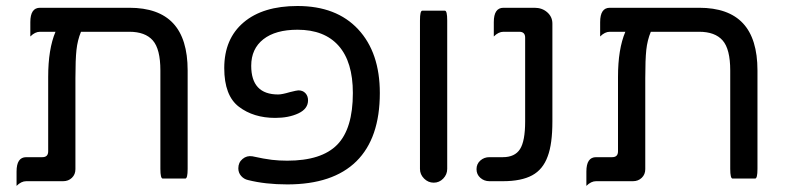

<svg xmlns="http://www.w3.org/2000/svg" viewBox="-20 -603 2621 640"><path d="M605.5 -368.2V-40Q605.5 -7.8 597.7 -7.8H522.5Q514.6 -7.8 514.6 -40V-368.2Q514.6 -439.5 489.3 -468.3Q463.9 -497.1 411.1 -497.1H250Q238.3 -468.8 234.9 -436.5Q231.4 -404.3 231.4 -342.8V-39.1Q231.4 -21.5 219.7 -10.3Q208 1 190.4 1H67.4Q50.8 1 35.2 16.6Q35.2 1 35.2 -31.2Q35.2 -79.1 67.4 -79.1H121.1Q140.6 -79.1 140.6 -98.6V-346.7Q140.6 -439.5 165 -497.1H113.3Q96.7 -497.1 81.1 -481.4Q81.1 -497.1 81.1 -529.3Q81.1 -577.1 113.3 -577.1H411.1Q508.8 -577.1 557.1 -525.4Q605.5 -473.6 605.5 -368.2Z M806.6 -2.9Q793 -5.9 783.7 -16.6Q774.4 -27.3 774.4 -42Q774.4 -61.5 788.6 -73.2Q802.7 -85 821.3 -82Q861.3 -73.2 885.7 -70.3Q910.2 -67.4 937.5 -67.4Q1051.8 -67.4 1104 -120.6Q1156.2 -173.8 1156.2 -293Q1156.2 -396.5 1108.9 -450.2Q1061.5 -503.9 971.7 -503.9Q898.4 -503.9 857.9 -472.2Q817.4 -440.4 817.4 -383.8Q817.4 -288.1 907.2 -288.1Q919.9 -288.1 946.3 -295.9Q969.7 -301.8 974.6 -301.8Q989.3 -301.8 998 -292.5Q1006.8 -283.2 1006.8 -268.6Q1006.8 -240.2 974.6 -225.1Q942.4 -210 897.5 -210Q825.2 -210 776.4 -247.1Q727.5 -284.2 727.5 -376Q727.5 -473.6 792 -528.3Q856.4 -583 971.7 -583Q1101.6 -583 1173.8 -505.4Q1246.1 -427.7 1246.1 -293Q1246.1 -142.6 1168 -65.4Q1089.8 11.7 937.5 11.7Q864.3 11.7 806.6 -2.9Z M1379.9 -40V-535.2Q1379.9 -567.4 1387.7 -567.4H1462.9Q1470.7 -567.4 1470.7 -535.2V-40Q1470.7 -21.5 1457.5 -7.8Q1444.3 5.9 1425.8 5.9Q1407.2 5.9 1393.6 -7.8Q1379.9 -21.5 1379.9 -40Z M1568.4 -39.1Q1568.4 -56.6 1581.1 -67.9Q1593.8 -79.1 1611.3 -79.1H1656.2Q1696.3 -79.1 1713.4 -106Q1730.5 -132.8 1730.5 -198.2V-477.5Q1730.5 -497.1 1710.9 -497.1H1658.2Q1641.6 -497.1 1626 -481.4Q1626 -497.1 1626 -529.3Q1626 -577.1 1658.2 -577.1H1761.7Q1787.1 -577.1 1804.2 -562Q1821.3 -546.9 1821.3 -524.4V-198.2Q1821.3 -123 1805.7 -82Q1790 -38.1 1753.9 -18.6Q1717.8 1 1656.2 1H1611.3Q1593.8 1 1581.1 -10.3Q1568.4 -21.5 1568.4 -39.1Z M2504.9 -368.2V-40Q2504.9 -7.8 2497.1 -7.8H2421.9Q2414.1 -7.8 2414.1 -40V-368.2Q2414.1 -439.5 2388.7 -468.3Q2363.3 -497.1 2310.5 -497.1H2149.4Q2137.7 -468.8 2134.3 -436.5Q2130.9 -404.3 2130.9 -342.8V-39.1Q2130.9 -21.5 2119.1 -10.3Q2107.4 1 2089.8 1H1966.8Q1950.2 1 1934.6 16.6Q1934.6 1 1934.6 -31.2Q1934.6 -79.1 1966.8 -79.1H2020.5Q2040 -79.1 2040 -98.6V-346.7Q2040 -439.5 2064.5 -497.1H2012.7Q1996.1 -497.1 1980.5 -481.4Q1980.5 -497.1 1980.5 -529.3Q1980.5 -577.1 2012.7 -577.1H2310.5Q2408.2 -577.1 2456.5 -525.4Q2504.9 -473.6 2504.9 -368.2Z"/></svg>

Font: YuPearl-Regular
Style: Regular
Weight: 400
Designer: Max Yao
Foundry: Max-Everyday
Version: Version 1.011; ttfautohint (v1.8.3)